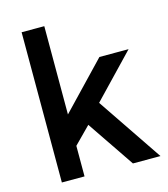

<svg xmlns="http://www.w3.org/2000/svg" viewBox="-111 -829 802 916"><g transform="rotate(-15 290.5 -371.0)"><path d="M193 0H81V-742H193V-306L409 -532H553L351 -321L568 0H432L274 -233L193 -151Z"/></g></svg>

Font: Montreal
Style: Regular
Weight: 400
Designer: Julieta Ulanovsky, usr_local_share
Foundry: Julieta Ulanovsky, usr_local_share
Version: Version 2.001